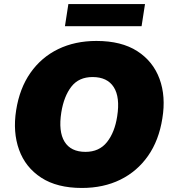

<svg xmlns="http://www.w3.org/2000/svg" viewBox="-20 -920 854 952"><path d="M60 -373Q77 -482 131 -559Q185 -636 268.5 -676.5Q352 -717 458 -717Q582 -717 660.5 -666.5Q739 -616 771 -529Q803 -442 785 -333Q768 -224 714 -147Q660 -70 576.5 -29Q493 12 386 12Q263 12 184.5 -39Q106 -90 74.5 -177.5Q43 -265 60 -373ZM284 -363Q269 -268 300 -217.5Q331 -167 404 -167Q472 -167 510.5 -215.5Q549 -264 561 -343Q576 -438 544 -488Q512 -538 439 -538Q371 -538 334 -490.5Q297 -443 284 -363ZM302 -790 319 -900H699L682 -790Z"/></svg>

Font: Mulish ExtraBlack
Style: Italic
Weight: 1000
Italic angle: -9°
Designer: Vernon Adams
Foundry: Vernon Adams
Version: Version 3.603; ttfautohint (v1.8.3)